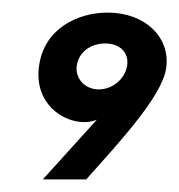

<svg xmlns="http://www.w3.org/2000/svg" viewBox="-20 -285 285 305"><path d="M182 -181C179 -160 159 -143 137 -143C115 -143 99 -160 102 -181C105 -202 124 -216 147 -216C170 -216 185 -202 182 -181ZM117 0C162 -51 238 -131 244 -177C251 -226 210 -265 151 -265C104 -265 50 -240 42 -180C34 -122 78 -91 114 -91C126 -91 134 -95 134 -95L48 0Z"/></svg>

Font: Hussar Tani
Style: DwaKurs
Weight: 700
Foundry: Cannot Into Space Fonts
Version: Version 0.92